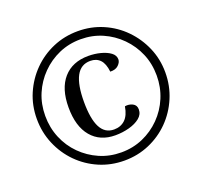

<svg xmlns="http://www.w3.org/2000/svg" viewBox="-125 -852 1059 1007"><g transform="rotate(-20 405.0 -349.0)"><path d="M406 12Q331 12 266 -16Q201 -44 152 -93.5Q103 -143 75 -209Q47 -275 47 -350Q47 -425 75 -490Q103 -555 152 -604.5Q201 -654 266 -682Q331 -710 406 -710Q480 -710 545 -682Q610 -654 659 -604Q708 -554 736 -489Q764 -424 764 -350Q764 -275 736 -209Q708 -143 659 -93.5Q610 -44 545 -16Q480 12 406 12ZM406 -129Q321 -129 272.5 -186.5Q224 -244 224 -350Q224 -455 274 -512Q324 -569 413 -569Q449 -569 481.5 -560.5Q514 -552 535 -536.5Q556 -521 556 -498Q556 -482 540 -466.5Q524 -451 494 -452Q489 -498 468.5 -519.5Q448 -541 414 -541Q361 -541 335.5 -493Q310 -445 310 -350Q310 -255 334.5 -207.5Q359 -160 410 -160Q447 -160 471.5 -183Q496 -206 504 -255Q527 -259 547 -249Q567 -239 567 -215Q567 -187 543.5 -168Q520 -149 483 -139Q446 -129 406 -129ZM405 -34Q470 -34 526 -58.5Q582 -83 625 -126.5Q668 -170 692 -227.5Q716 -285 716 -350Q716 -416 692 -472.5Q668 -529 625 -572.5Q582 -616 526 -640.5Q470 -665 405 -665Q340 -665 284 -640.5Q228 -616 185 -572.5Q142 -529 118 -472.5Q94 -416 94 -350Q94 -284 118 -226.5Q142 -169 185 -126Q228 -83 284 -58.5Q340 -34 405 -34Z"/></g></svg>

Font: Arima SemiBold
Style: Regular
Weight: 600
Designer: Joana Correia and Natanael Gama
Foundry: NDISCOVER
Version: Version 1.101;gftools[0.9.23]